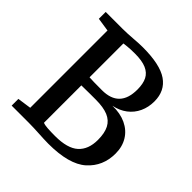

<svg xmlns="http://www.w3.org/2000/svg" viewBox="-195 -909 1075 1075"><g transform="rotate(45 342.0 -372.0)"><path d="M46.9 0ZM128.9 -64.9V-676.8L48.3 -689V-743.2H181.2Q214.4 -743.2 266.1 -747.1Q306.2 -750.5 335 -750.5Q472.2 -750.5 533.9 -707.8Q595.7 -665 595.7 -582Q595.7 -535.6 577.9 -497.3Q560.1 -459 526.4 -433.3Q492.7 -407.7 446.3 -398.4Q507.3 -399.9 553 -378.4Q598.6 -356.9 623.5 -316.4Q648.4 -275.9 648.4 -221.7Q648.4 -121.1 577.4 -57.6Q506.3 5.9 342.3 5.9Q324.2 5.9 304.2 4.9Q284.2 3.9 275.9 3.4Q216.8 0 182.1 0H46.9V-53.2ZM343.3 -418.5Q481.4 -418.5 481.4 -561.5Q481.4 -607.4 466.8 -636.5Q452.1 -665.5 418.9 -679.9Q385.7 -694.3 329.1 -694.3Q293.9 -694.3 270.5 -691.7Q247.1 -689 243.2 -688.5V-420.4Q268.1 -418.5 343.3 -418.5ZM339.4 -51.3Q437 -51.3 480.7 -90.8Q524.4 -130.4 524.4 -205.6Q524.4 -259.8 507.3 -293Q490.2 -326.2 453.4 -341.6Q416.5 -356.9 356.4 -356.9H309.1Q257.8 -356.9 242.7 -356V-60.1Q254.4 -54.7 279.8 -53Q305.2 -51.3 339.4 -51.3Z"/></g></svg>

Font: Merriweather
Style: Regular
Weight: 400
Designer: Eben Sorkin
Foundry: Eben Sorkin
Version: Version 1.584; ttfautohint (v1.6)